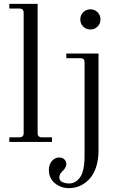

<svg xmlns="http://www.w3.org/2000/svg" viewBox="-20 -732 630 990"><path d="M232 144Q232 117 247.5 98.5Q263 80 285 80Q302 80 312 90Q322 100 322 114Q322 132 301 152Q286 166 286 182Q286 200 302 207Q318 214 337 214Q370 214 393 182Q416 150 416 71V-410Q416 -422 411 -427Q406 -432 394 -432H322V-456H488V43Q488 84 479 117.5Q470 151 455 173Q440 195 420 210Q400 225 378.5 231.5Q357 238 335 238Q294 238 263 212.5Q232 187 232 144ZM446 -580Q424 -580 409 -595Q394 -610 394 -632Q394 -654 409 -669Q424 -684 446 -684Q468 -684 483 -669Q498 -654 498 -632Q498 -610 483 -595Q468 -580 446 -580ZM28 0V-24H80Q102 -24 102 -46V-666Q102 -688 80 -688H28V-712H174V-46Q174 -24 196 -24H248V0Z"/></svg>

Font: Old Standard TT
Style: Regular
Weight: 400
Designer: Alexey Kryukov <alexios@thessalonica.org.ru>
Version: Version 2.2